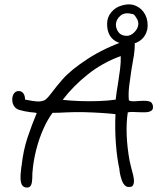

<svg xmlns="http://www.w3.org/2000/svg" viewBox="-20 -828 757 873"><path d="M95 24Q80 20 76 3Q72 -14 73.5 -34.5Q75 -55 77 -68Q78 -72 78 -73Q86 -146 105.5 -203.5Q125 -261 147 -314Q140 -316 133 -316.5Q126 -317 118 -318Q93 -321 68.5 -328Q44 -335 37 -362Q33 -384 41 -399Q49 -414 65 -414Q79 -414 86.5 -403Q94 -392 94 -375Q98 -374 106 -373Q125 -369 145 -367Q165 -365 182 -372Q193 -377 215 -406.5Q237 -436 265 -468Q303 -511 379 -560.5Q455 -610 554 -644Q562 -647 573 -644Q584 -641 593 -629Q593 -604 589 -577.5Q585 -551 580 -525Q579 -521 578.5 -516Q578 -511 577 -507Q572 -475 567.5 -438Q563 -401 566 -372Q571 -368 581.5 -367.5Q592 -367 614 -369Q646 -371 659 -367Q672 -363 675 -348Q678 -331 668 -324.5Q658 -318 641.5 -317.5Q625 -317 609 -318H608H606Q593 -319 581 -319Q569 -319 561 -317Q554 -271 556 -215.5Q558 -160 569 -98Q571 -90 573 -81Q575 -72 577 -64Q588 -27 589 -8.5Q590 10 581 19L580 20Q560 26 549.5 16.5Q539 7 533.5 -9.5Q528 -26 525 -41Q525 -42 525 -43Q524 -47 523.5 -51Q523 -55 523 -59Q512 -108 507 -174Q502 -240 505 -309Q479 -312 441 -314.5Q403 -317 361.5 -318Q320 -319 281 -317Q265 -316 249 -315.5Q233 -315 219 -315Q197 -286 177.5 -242.5Q158 -199 145 -148.5Q132 -98 128 -49Q127 -43 127 -29Q127 -17 125.5 -3Q124 11 117.5 19Q111 27 95 24ZM265 -374Q300 -370 343 -368.5Q386 -367 429 -368.5Q472 -370 506 -375Q508 -392 510.5 -410.5Q513 -429 517 -451Q522 -483 526 -514Q530 -545 529 -573Q446 -543 379 -489.5Q312 -436 265 -374ZM554 -627Q513 -630 490 -653Q467 -676 467 -720Q467 -750 486.5 -773Q506 -796 534 -803Q571 -814 599 -801Q627 -788 641 -760Q655 -732 650 -695Q642 -661 616.5 -643Q591 -625 554 -627ZM554 -665Q574 -664 591.5 -682Q609 -700 609 -720Q609 -731 603 -742Q597 -753 589 -762Q549 -775 528 -757Q507 -739 507 -716Q507 -698 518.5 -682Q530 -666 554 -665Z"/></svg>

Font: Yuji Hentaigana Akebono
Style: Regular
Weight: 400
Designer: Kataoka Yuji
Foundry: Kinuta Font Factory
Version: Version 3.002